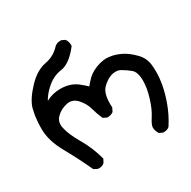

<svg xmlns="http://www.w3.org/2000/svg" viewBox="-123 -522 760 763"><g transform="rotate(-30 257.0 -140.5)"><path d="M83 -218.8Q112.8 -235.4 148.9 -235.4Q192.9 -235.4 223.1 -212.9Q241.2 -198.7 254.4 -186Q256.8 -189 259.3 -191.9Q261.7 -194.8 263.9 -197.3Q266.1 -199.7 268.1 -202.1Q280.8 -216.3 290 -222.7Q318.8 -242.7 354.5 -248Q361.3 -249 366.2 -249Q371.1 -249 377.4 -248.5Q383.8 -248 394.5 -246.1Q416 -241.2 437.5 -230Q460.4 -217.8 483.4 -194.3Q507.3 -170.9 511.7 -138.2Q513.7 -122.6 513.7 -104.5Q513.7 -45.9 489.7 22.5Q473.6 68.8 446.3 110.8Q436.5 119.6 421.4 119.6Q419.4 119.6 416.5 119.6L400.4 111.8L399.9 110.4Q391.1 97.2 391.1 81.1V80.6Q392.1 68.4 408.4 43.2Q424.8 18.1 437.7 -23.7Q450.7 -65.4 450.7 -98.1Q450.7 -139.2 432.9 -153.8Q415 -168.5 397.5 -178.2Q387.2 -184.6 373.5 -184.6Q342.8 -184.6 312 -154.8Q291 -134.8 291 -85.4Q291 -78.1 291.5 -68.4L283.7 -52.2L282.7 -51.3Q272.5 -43.5 258.3 -43.5Q256.3 -43.5 253.4 -43.5L237.3 -51.8Q225.6 -78.1 218.8 -104.2Q211.9 -130.4 190.4 -154.3Q174.3 -171.9 153.8 -171.9Q148.4 -171.9 142.1 -170.4Q112.3 -164.1 92.8 -144Q79.1 -130.9 79.1 -110.8Q79.1 -103.5 81.1 -95.2Q87.9 -62.5 116.2 -14.2Q144.5 34.2 159.2 90.3L150.9 106Q140.6 115.2 126.5 115.2Q120.6 115.2 118.7 114.3L103.5 106.4Q74.2 42.5 39.8 -18.8Q5.4 -80.1 5.4 -133.8Q5.4 -168.9 10.7 -200.2Q13.2 -213.9 16.1 -225.1Q26.4 -259.8 66.9 -302.7Q107.4 -345.7 150.9 -353.5Q190.4 -360.4 219.7 -392.6Q230.5 -400.9 244.6 -400.9Q246.6 -400.9 249.5 -400.9L265.6 -393.1Q270.5 -385.3 272.2 -378.4Q273.9 -371.6 273.9 -367.7Q273.9 -363.8 273.9 -360.4Q261.7 -344.2 250 -333Q219.2 -302.2 188.5 -297.9Q150.9 -293 117.7 -262.2Q93.8 -239.7 83 -218.8Z"/></g></svg>

Font: Bakudai
Style: Medium
Weight: 500
Version: Version 1.48